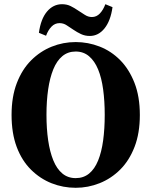

<svg xmlns="http://www.w3.org/2000/svg" viewBox="-20 -875 719 913"><path d="M340 18Q280 18 225.5 -3.5Q171 -25 127.5 -68Q84 -111 59.5 -176Q35 -241 35 -329Q35 -415 60 -480Q85 -545 128 -588Q171 -631 225.5 -653Q280 -675 340 -675Q399 -675 454 -653.5Q509 -632 551.5 -589Q594 -546 619.5 -481Q645 -416 645 -328Q645 -242 620 -177Q595 -112 552 -69Q509 -26 454 -4Q399 18 340 18ZM340 -28Q377 -28 403.5 -49.5Q430 -71 446.5 -111.5Q463 -152 470.5 -207.5Q478 -263 478 -329Q478 -394 470.5 -449.5Q463 -505 446.5 -545Q430 -585 403.5 -607.5Q377 -630 340 -630Q303 -630 276.5 -608Q250 -586 233.5 -545.5Q217 -505 209 -450Q201 -395 201 -329Q201 -263 209 -208Q217 -153 233.5 -112.5Q250 -72 276.5 -50Q303 -28 340 -28ZM165 -719Q174 -785 203.5 -820Q233 -855 275 -855Q298 -855 316 -846Q334 -837 350 -826Q366 -816 382.5 -805Q399 -794 417 -794Q439 -794 455 -811Q471 -828 481 -855L515 -841Q506 -776 477 -740Q448 -704 407 -704Q384 -704 365 -713Q346 -722 330 -733Q313 -744 297.5 -754.5Q282 -765 263 -765Q241 -765 225 -748.5Q209 -732 199 -705Z"/></svg>

Font: Source Serif 4 36pt
Style: Bold
Weight: 700
Designer: Frank Grießhammer
Foundry: Adobe Systems Incorporated
Version: Version 4.004;hotconv 1.0.116;makeotfexe 2.5.65601